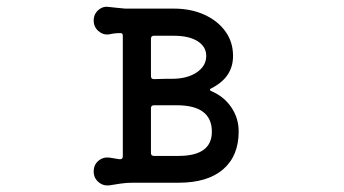

<svg xmlns="http://www.w3.org/2000/svg" viewBox="-20 -537 1040 580"><path d="M310 23Q291 25 277 12.5Q263 0 263 -19Q263 -39 277 -51Q291 -63 310 -61L341 -56H343Q351 -56 351 -65V-429Q351 -437 344 -437Q334 -437 325.5 -436Q317 -435 309 -433Q291 -431 277 -443.5Q263 -456 263 -475Q263 -494 277 -506.5Q291 -519 309 -516Q320 -515 332.5 -513.5Q345 -512 358 -511H505Q557 -511 597.5 -492.5Q638 -474 661 -442Q684 -410 684 -368Q684 -304 620 -271Q608 -266 620 -261Q657 -245 679 -212.5Q701 -180 701 -140Q701 -66 654 -25.5Q607 15 519 15H379Q363 15 345 17.5Q327 20 310 23ZM445 -429Q436 -429 436 -420V-307Q436 -298 445 -298Q467 -299 483 -299Q499 -299 500 -299Q546 -299 574.5 -318.5Q603 -338 603 -368Q603 -396 577 -412.5Q551 -429 505 -429ZM445 -219Q436 -219 436 -210V-75Q436 -66 445 -66H519Q620 -66 620 -139Q620 -219 514 -219Z"/></svg>

Font: Kiwi Maru Medium
Style: Regular
Weight: 500
Designer: Hiroki-Chan
Version: Version 1.100